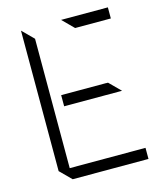

<svg xmlns="http://www.w3.org/2000/svg" viewBox="-106 -778 717 856"><g transform="rotate(-15 252.0 -350.0)"><path d="M123.2 -648.7 72 -699.9V-51.5L123.2 -0.3H473V-51.5H123.2ZM257 -699.9 308.2 -648.7H473V-699.9ZM386.7 -375.4H378.6V-375.7H170.6V-324.3H437.9Z"/></g></svg>

Font: Expanse
Style: Expanse
Weight: 400
Designer: Ryan Lin
Version: Version 1.0